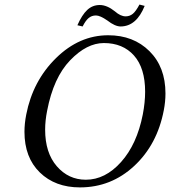

<svg xmlns="http://www.w3.org/2000/svg" viewBox="-20 -813 747 843"><path d="M531.7 -741.2Q549.3 -741.2 562.7 -752Q576.2 -762.7 592.3 -793L615.2 -787.1Q579.1 -697.3 509.8 -696.8Q484.9 -696.8 451.2 -723.1Q419.4 -745.1 401.4 -745.1Q382.3 -745.1 368.9 -733.6Q355.5 -722.2 342.8 -696.8L319.8 -702.1Q339.8 -747.6 363 -769.3Q386.2 -791 418 -791Q449.7 -791 484.4 -763.2Q509.3 -741.2 531.7 -741.2ZM436 -624Q360.8 -624 287.8 -548.1Q214.8 -472.2 187 -327.1Q178.2 -283.2 178.2 -243.7Q178.2 -142.1 229.5 -83Q280.8 -23.9 356.9 -23.9Q441.9 -23.9 511.5 -101.6Q581.1 -179.2 606.9 -310.1Q617.2 -363.8 617.2 -410.2Q617.2 -514.2 568.4 -569.1Q519.5 -624 436 -624ZM699.2 -329.1Q670.4 -178.2 569.1 -84.2Q467.8 9.8 331.1 9.8Q222.2 9.8 154.8 -55.9Q87.4 -121.6 87.4 -234.4Q87.4 -270.5 95.2 -310.1Q124 -458 226.1 -558.1Q328.1 -658.2 455.1 -658.2Q565.9 -658.2 636.2 -588.4Q706.5 -518.6 706.5 -402.8Q706.5 -366.7 699.2 -329.1Z"/></svg>

Font: Linux Libertine
Style: Italic
Weight: 400
Italic angle: -12°
Designer: Philipp H. Poll
Foundry: Philipp H. Poll
Version: Version 5.1.6 ; ttfautohint (v0.9)